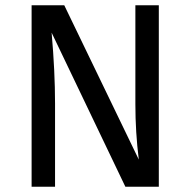

<svg xmlns="http://www.w3.org/2000/svg" viewBox="-20 -709 723 729"><path d="M583 -689V0H456L176 -585Q189 -437 189 -316V0H100V-689H224L507 -103Q494 -207 494 -313V-689Z"/></svg>

Font: Fira Sans
Style: Regular
Weight: 400
Designer: Carrois Corporate & Edenspiekermann AG
Foundry: Carrois Corporate GbR & Edenspiekermann AG
Version: Version 4.106;PS 004.106;hotconv 1.0.70;makeotf.lib2.5.58329